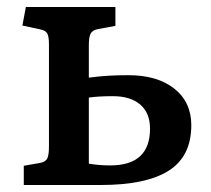

<svg xmlns="http://www.w3.org/2000/svg" viewBox="-20 -529 602 549"><path d="M48 0V-55L94 -63Q110 -66 115 -75.5Q120 -85 120 -111V-402Q120 -425 115 -433.5Q110 -442 95 -445L44 -456L54 -509H310V-455L261 -446Q245 -443 239.5 -433.5Q234 -424 234 -399V-307Q265 -311 290 -312.5Q315 -314 347 -314Q430 -314 478.5 -275.5Q527 -237 527 -171Q527 -82 462.5 -41Q398 0 268 0ZM295 -56Q409 -56 409 -161Q409 -206 381 -230Q353 -254 303 -254Q261 -254 234 -250V-61Q264 -56 295 -56Z"/></svg>

Font: Literata 12pt Medium
Style: Regular
Weight: 500
Designer: Latin by Veronika Burian and Jose Scaglione. Greek by Irene Vlachou. Cyrillic by Vera Evstafieva.
Foundry: TypeTogether
Version: Version 3.002